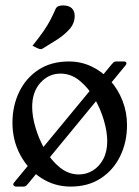

<svg xmlns="http://www.w3.org/2000/svg" viewBox="-20 -678 515 709"><path d="M84 0Q80 4.8 76.5 7.9Q73 11 67 11H40Q33 11 30.1 6.5Q27.2 2 32 -4L392 -440Q396.2 -445 399.6 -448Q403 -451 409 -451H437Q445 -451 446.5 -446.5Q448 -442 443 -436ZM240.8 11Q180.8 11 132 -20.9Q83.2 -52.8 54.6 -106.4Q26 -160 26 -224.2Q26 -287 50.8 -338.4Q75.5 -389.8 122.2 -420.4Q169 -451 234.2 -451Q279.2 -451 318.2 -432.5Q357.2 -414 386.5 -381.2Q415.8 -348.5 432.4 -306.1Q449 -263.8 449 -216Q449 -153.2 424 -101.8Q399 -50.2 352.4 -19.6Q305.8 11 240.8 11ZM271.5 -33.8Q299 -33.8 322.9 -48.4Q346.8 -63 361.4 -90.6Q376 -118.2 376 -157Q376 -191.5 363.4 -234.4Q350.8 -277.2 327.9 -316.2Q305 -355.2 273.2 -380.8Q241.5 -406.2 203.5 -406.2Q160 -406.2 129.4 -372.6Q98.8 -339 98.8 -283Q98.8 -248.5 111.4 -205.8Q124 -163 146.9 -123.9Q169.8 -84.8 201.5 -59.2Q233.2 -33.8 271.5 -33.8ZM100 -509Q125.8 -541.2 140.4 -562.4Q155 -583.5 164.9 -602.2Q174.8 -621 185.8 -646Q189.8 -653.2 196.8 -655.6Q203.8 -658 212 -658Q234 -658 244.9 -647.8Q255.8 -637.5 255.8 -619Q255.8 -592 236.9 -570.6Q218 -549.2 191 -531.9Q164 -514.5 139 -499.5Q136.5 -498.5 133.8 -497.2Q131 -496 128.5 -496.8Q124.5 -496.8 115.8 -501.2Z"/></svg>

Font: Young Serif Light
Style: Regular
Weight: 300
Designer: Bastien Sozeau
Foundry: NBR — Bastien Sozeau
Version: Version 5.001